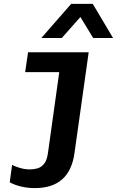

<svg xmlns="http://www.w3.org/2000/svg" viewBox="-20 -779 640 985"><path d="M159 186Q121 186 86.5 177.5Q52 169 30 156L42 67Q57 75 82 82.5Q107 90 133 90Q154 90 173 84.5Q192 79 206.5 61Q221 43 226 6L284 -409H109L124 -511H435L362 7Q337 186 159 186ZM192 -584 345 -759H456L560 -584H458L362 -742H437L297 -584Z"/></svg>

Font: Chivo Mono Medium SemiBold
Style: Italic
Weight: 600
Italic angle: -8.05°
Monospace: yes
Version: Version 1.008